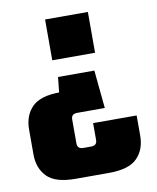

<svg xmlns="http://www.w3.org/2000/svg" viewBox="-75 -558 620 760"><g transform="rotate(-10 234.5 -178.0)"><path d="M195 -91V6Q195 17 201 22.5Q207 28 220 28H242V143H167Q87 143 53.5 109Q20 75 20 19V-81Q20 -137 53.5 -171Q87 -205 167 -205H275V-113H220Q207 -113 201 -107.5Q195 -102 195 -91ZM330 -113H153L169 -266H315ZM330 -499V-335H158V-499ZM274 6V-62H449V19Q449 75 415.5 109Q382 143 302 143H239V28H249Q262 28 268 22.5Q274 17 274 6Z"/></g></svg>

Font: Teko Variable Light
Style: Regular
Weight: 300
Designer: Manushi Parikh, Jonny Pinhorn
Foundry: Indian Type Foundry
Version: Version 3.000